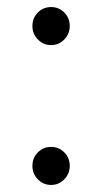

<svg xmlns="http://www.w3.org/2000/svg" viewBox="-20 -517 290 545"><path d="M125 8Q103 8 87.5 -8Q72 -24 72 -46Q72 -69 87.5 -84.5Q103 -100 125 -100Q147 -100 162.5 -84.5Q178 -69 178 -46Q178 -24 162.5 -8Q147 8 125 8ZM125 -389Q103 -389 87.5 -405Q72 -421 72 -443Q72 -466 87.5 -481.5Q103 -497 125 -497Q147 -497 162.5 -481.5Q178 -466 178 -443Q178 -421 162.5 -405Q147 -389 125 -389Z"/></svg>

Font: Red Hat Text
Style: Regular
Weight: 400
Designer: Pentagram, MCKL
Foundry: MCKL
Version: Version 1.030